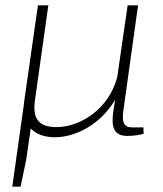

<svg xmlns="http://www.w3.org/2000/svg" viewBox="-20 -502 609 719"><path d="M517 -25H474C437 -25 437 -55 443 -95L497 -482H458L419 -213C386 -89 276 -26 192 -26C125 -26 101 -57 111 -127L161 -482H122L71 -125C70 -119 70 -113 69 -108L26 197H57L78 97L95 -21C115 0 145 12 186 12C261 12 355 -34 411 -128L404 -82C396 -25 407 7 457 7C477 7 501 4 518 -1Z"/></svg>

Font: Exo 2 Extra Light
Style: Italic
Weight: 250
Italic angle: -8°
Designer: Natanael Gama
Version: Version 1.001;PS 001.001;hotconv 1.0.88;makeotf.lib2.5.64775